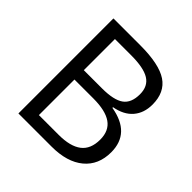

<svg xmlns="http://www.w3.org/2000/svg" viewBox="-186 -867 1020 1020"><g transform="rotate(45 324.0 -357.0)"><path d="M98.1 -713.9H299.8Q441.9 -713.9 505.4 -671.4Q568.8 -628.9 568.8 -537.1Q568.8 -473.6 533.4 -432.4Q498 -391.1 430.2 -378.9V-374Q592.8 -346.2 592.8 -203.1Q592.8 -107.4 528.1 -53.7Q463.4 0 347.2 0H98.1ZM181.2 -408.2H317.9Q405.8 -408.2 444.3 -435.8Q482.9 -463.4 482.9 -528.8Q482.9 -588.9 439.9 -615.5Q397 -642.1 303.2 -642.1H181.2ZM181.2 -337.9V-70.8H330.1Q416.5 -70.8 460.2 -104.2Q503.9 -137.7 503.9 -209Q503.9 -275.4 459.2 -306.6Q414.6 -337.9 323.2 -337.9Z"/></g></svg>

Font: Open Sans ACDW
Style: acdw
Weight: 400
Foundry: Ascender Corporation
Version: Version 1.10